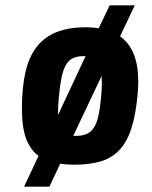

<svg xmlns="http://www.w3.org/2000/svg" viewBox="-20 -609 570 718"><path d="M497 -305Q497 -294 496.5 -283Q496 -272 495 -260Q488 -181 471.5 -129.5Q455 -78 426 -47.5Q397 -17 355 -5Q313 7 256 7Q242 7 229.5 6Q217 5 205 3L165 89H70L124 -26Q93 -49 77.5 -91Q62 -133 62 -202Q62 -281 75 -338.5Q88 -396 117 -433.5Q146 -471 191.5 -489Q237 -507 301 -507Q329 -507 349 -503L390 -589H484L429 -473Q497 -425 497 -305ZM358 -245Q361 -277 361 -300Q361 -307 360.5 -313Q360 -319 360 -325L254 -101H265Q288 -101 304 -108Q320 -115 331 -131.5Q342 -148 348 -175.5Q354 -203 358 -245ZM197 -179 300 -399H291Q269 -399 253 -391.5Q237 -384 226.5 -366Q216 -348 210 -318.5Q204 -289 200 -245Q197 -212 197 -188Z"/></svg>

Font: Share
Style: Bold Italic
Weight: 700
Designer: Ralph du Carrois
Version: Version 1.002